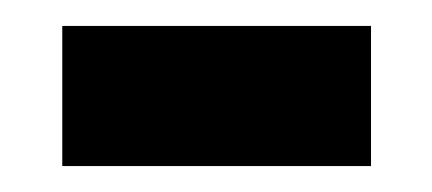

<svg xmlns="http://www.w3.org/2000/svg" viewBox="-20 -343 333 148"><path d="M28 -215V-323H266V-215Z"/></svg>

Font: Noto Sans Arabic UI ExtraCondensed Semi
Style: Regular
Weight: 600
Width: 3
Designer: Nadine Chahine - Monotype Design Team
Foundry: Monotype Imaging Inc.
Version: Version 1.900